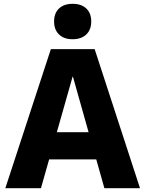

<svg xmlns="http://www.w3.org/2000/svg" viewBox="-20 -988 763 1008"><path d="M8 0 247 -730H477L715 0H528L363 -585H361L195 0ZM164 -151V-294H559V-151ZM361 -782Q316 -782 290 -807Q264 -832 264 -875Q264 -919 290 -943.5Q316 -968 361 -968Q407 -968 433 -943.5Q459 -919 459 -875Q459 -832 433 -807Q407 -782 361 -782Z"/></svg>

Font: M PLUS 2 ExtraBold
Style: Regular
Weight: 800
Version: Version 1.001